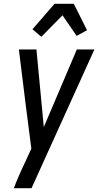

<svg xmlns="http://www.w3.org/2000/svg" viewBox="-20 -782 540 1017"><path d="M53 215Q67 179 82.5 143.5Q98 108 115 73L146 5L115 -236L80 -520H173L212 -109L387 -520H480L147 215ZM199 -587 152 -627 269 -762H371L441 -622L386 -592L311 -701Z"/></svg>

Font: Iosevka Medium Oblique
Style: Regular
Weight: 500
Italic angle: -9°
Monospace: yes
Designer: Belleve Invis
Foundry: Belleve Invis
Version: Version 32.5.0; ttfautohint (v1.8.4)